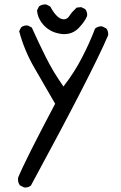

<svg xmlns="http://www.w3.org/2000/svg" viewBox="-20 -836 540 855"><path d="M91.8 -1Q107.4 -1 117.7 -9.8Q391.1 -513.7 461.4 -678.7Q461.9 -681.2 461.9 -683.6Q461.9 -699.2 453.1 -709.5L435.5 -718.3Q433.1 -718.8 431.2 -718.8Q415 -718.8 403.3 -708.5Q377.9 -642.1 344.7 -578.6Q311.5 -514.2 266.1 -455.6L262.7 -450.7L259.3 -455.6Q216.8 -516.1 183.8 -582Q150.9 -647.9 121.6 -713.4L104.5 -722.2Q101.6 -722.7 97.2 -722.7Q92.8 -722.7 86.2 -720.7Q79.6 -718.8 73.7 -713.9L65.4 -696.8Q88.4 -610.4 134 -532.5Q179.7 -454.6 225.6 -374Q92.3 -122.1 61 -45.9Q60.1 -41 60.1 -36.6Q60.1 -21 69.3 -10.3L86.9 -1.5Q89.4 -1 91.8 -1ZM266.1 -684.1Q303.7 -684.1 330.1 -710.9Q358.4 -740.2 367.7 -764.6Q368.2 -767.1 368.2 -771.7Q368.2 -776.4 366.2 -783Q364.3 -789.6 359.4 -795.4L341.8 -804.2L321.3 -802.2Q299.3 -781.7 290 -766.6Q279.8 -750 264.6 -750Q247.6 -750 231.9 -766.6Q218.3 -780.3 203.6 -807.1L186.5 -815.9Q184.1 -816.4 181.6 -816.4Q166 -816.4 153.8 -807.6L145 -790Q147.5 -751.5 178.7 -719.7Q210.9 -688 261.2 -684.1Q263.7 -684.1 266.1 -684.1Z"/></svg>

Font: Bakudai
Style: Light
Weight: 300
Version: Version 1.48